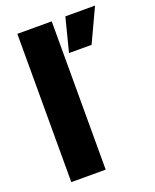

<svg xmlns="http://www.w3.org/2000/svg" viewBox="-137 -808 714 887"><g transform="rotate(-20 220.0 -364.5)"><path d="M58 -729H227V0H58ZM294 -729H440L363 -564H252Z"/></g></svg>

Font: Mona Sans ExtraBold
Style: Regular
Weight: 800
Designer: Deni Anggara
Foundry: GitHub
Version: Version 2.000